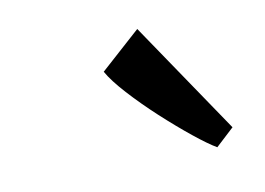

<svg xmlns="http://www.w3.org/2000/svg" viewBox="-41 -923 481 349"><g transform="rotate(-10 200.0 -748.5)"><path d="M335.5 -630Q320 -639 294.2 -659.8Q268.5 -680.5 240.2 -706.5Q212 -732.5 189 -757.8Q166 -783 156 -801L229.5 -867L369 -661Z"/></g></svg>

Font: Merriweather Light 18pt Medium
Style: Italic
Weight: 500
Italic angle: -7.8°
Version: Version 2.101